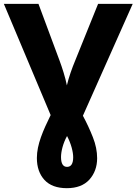

<svg xmlns="http://www.w3.org/2000/svg" viewBox="-20 -734 707 994"><path d="M326.2 240.2C376.5 240.2 415.5 225.6 442.4 196.3C469.2 166.5 482.9 129.4 482.9 85C482.9 49.8 475.6 13.7 460.9 -23.4C446.3 -60.5 429.2 -97.7 409.2 -134.8L667 -713.9H487.8L369.1 -419.9C353 -381.3 336.4 -335 326.2 -292C317.9 -335 301.3 -385.3 288.1 -420.9L179.2 -713.9H0L242.2 -138.2C203.1 -58.1 170.9 13.2 170.9 84C170.9 131.3 184.1 168.9 210.4 197.8C236.8 226.1 275.4 240.2 326.2 240.2ZM327.1 129.9C306.2 129.9 295.9 112.8 295.9 79.1C295.9 51.3 305.7 8.8 327.1 -29.8C348.1 9.8 358.9 52.2 358.9 80.1C358.9 113.3 348.1 129.9 327.1 129.9Z"/></svg>

Font: Noto Reveo Sans
Style: Regular
Weight: 800
Designer: Monotype Design Team
Foundry: Monotype Imaging Inc.
Version: Version 2.007